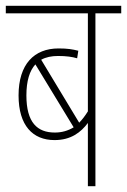

<svg xmlns="http://www.w3.org/2000/svg" viewBox="-20 -642 438 662"><path d="M398 -596V-622H0V-596H283V-258C273 -242 263 -229 253 -219L122 -436C138 -445 158 -449 180 -449C209 -449 229 -446 246 -441L250 -467C230 -472 213 -475 182 -475C98 -475 44 -421 44 -313C44 -209 93 -159 168 -159C225 -159 259 -186 283 -218V0H309V-596ZM71 -313C71 -363 82 -398 102 -420L234 -203C214 -191 193 -185 169 -185C109 -185 71 -219 71 -313Z"/></svg>

Font: Noto Sans Devanagari UI ExtraCondensed Thin
Style: Regular
Weight: 100
Width: 2
Designer: Jelle Bosma - Monotype Design Team
Foundry: Monotype Imaging Inc.
Version: Version 2.004